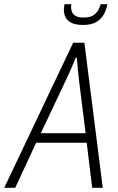

<svg xmlns="http://www.w3.org/2000/svg" viewBox="-56 -888 560 908"><path d="M-36 0 290 -686H343L430 0H380L354 -213H115L16 0ZM137 -258H349L319 -497Q318 -510 316 -525Q314 -540 312.5 -556Q311 -572 310 -587.5Q309 -603 307 -615H302Q296 -599 286.5 -577.5Q277 -556 267.5 -534.5Q258 -513 250 -497ZM338 -770Q302 -770 282 -780Q262 -790 254 -806.5Q246 -823 246 -841Q246 -848 247 -855Q248 -862 249 -868H281Q281 -866 280.5 -861.5Q280 -857 280 -855Q280 -844 284 -832.5Q288 -821 301 -813Q314 -805 339 -805Q370 -805 386 -816Q402 -827 409.5 -842Q417 -857 420 -868H452Q448 -845 436 -822Q424 -799 400.5 -784.5Q377 -770 338 -770Z"/></svg>

Font: Archivo Condensed Thin
Style: Italic
Weight: 250
Width: 3
Italic angle: -10°
Designer: Hector Gatti
Foundry: Omnibus-Type
Version: Version 2.001